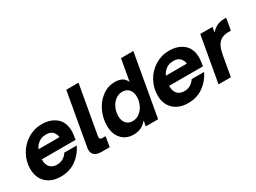

<svg xmlns="http://www.w3.org/2000/svg" viewBox="-44 -1400 2735 2050"><g transform="rotate(-30 1324.0 -375.5)"><path d="M29 -220Q29 -315 74.5 -397Q120 -479 199 -527.5Q278 -576 373 -576Q479 -576 547.5 -519.5Q616 -463 616 -350Q615 -311 604 -250H187V-241Q187 -183 217.5 -151Q248 -119 304 -119Q345 -119 378.5 -139.5Q412 -160 431 -192H585Q542 -102 462.5 -45Q383 12 274 12Q198 12 143 -17Q88 -46 58.5 -98.5Q29 -151 29 -220ZM469 -361Q468 -375 465.5 -385.5Q463 -396 455 -406Q443 -432 417.5 -445Q392 -458 358 -458Q289 -458 246 -412Q225 -394 212 -361Z M780 0Q725 0 696.5 -22.5Q668 -45 668 -89Q668 -107 671 -118L785 -763H936L830 -167Q829 -162 829 -153Q829 -136 838 -130Q847 -124 862 -124H901L880 0Z M969 -212Q969 -305 1008.5 -389Q1048 -473 1118 -524.5Q1188 -576 1275 -576Q1325 -576 1358 -559Q1391 -542 1413 -498L1460 -763H1612L1477 0H1325L1337 -66Q1300 -23 1260.5 -5.5Q1221 12 1171 12Q1079 12 1024 -49.5Q969 -111 969 -212ZM1401 -324Q1401 -380 1371.5 -413Q1342 -446 1291 -446Q1243 -446 1205 -416.5Q1167 -387 1146 -339.5Q1125 -292 1125 -241Q1125 -185 1153.5 -151.5Q1182 -118 1233 -118Q1282 -118 1320 -147.5Q1358 -177 1379.5 -224.5Q1401 -272 1401 -324Z M1599 -220Q1599 -315 1644.5 -397Q1690 -479 1769 -527.5Q1848 -576 1943 -576Q2049 -576 2117.5 -519.5Q2186 -463 2186 -350Q2185 -311 2174 -250H1757V-241Q1757 -183 1787.5 -151Q1818 -119 1874 -119Q1915 -119 1948.5 -139.5Q1982 -160 2001 -192H2155Q2112 -102 2032.5 -45Q1953 12 1844 12Q1768 12 1713 -17Q1658 -46 1628.5 -98.5Q1599 -151 1599 -220ZM2039 -361Q2038 -375 2035.5 -385.5Q2033 -396 2025 -406Q2013 -432 1987.5 -445Q1962 -458 1928 -458Q1859 -458 1816 -412Q1795 -394 1782 -361Z M2222 0 2322 -564H2473L2462 -500Q2499 -542 2538.5 -559Q2578 -576 2628 -576H2648L2623 -431H2592Q2526 -431 2488 -399Q2461 -377 2444.5 -341Q2428 -305 2418 -249L2374 0Z"/></g></svg>

Font: Open Sauce One ExtraBold Italic
Style: Regular
Weight: 800
Italic angle: -10°
Designer: Alfredo Marco Pradil
Foundry: Creative Sauce Fz LLC
Version: Version 1.477